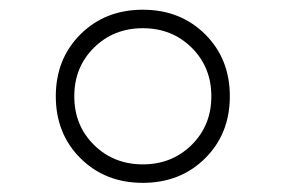

<svg xmlns="http://www.w3.org/2000/svg" viewBox="-20 -749 602 405"><path d="M149.9 -415Q97.7 -466.8 97.7 -545.9Q97.7 -625 149.9 -676.8Q202.1 -728.5 281.2 -728.5Q360.4 -728.5 412.6 -676.8Q464.8 -625 464.8 -545.9Q464.8 -466.8 412.6 -415Q360.4 -363.3 281.2 -363.3Q202.1 -363.3 149.9 -415ZM178.2 -648.4Q136.7 -607.4 136.7 -545.9Q136.7 -484.4 178.2 -443.4Q219.7 -402.3 281.2 -402.3Q342.8 -402.3 384.3 -443.4Q425.8 -484.4 425.8 -545.9Q425.8 -607.4 384.3 -648.4Q342.8 -689.5 281.2 -689.5Q219.7 -689.5 178.2 -648.4Z"/></svg>

Font: Theano Old Style
Style: Regular
Weight: 400
Designer: Alexey Kryukov
Version: Version 2.00